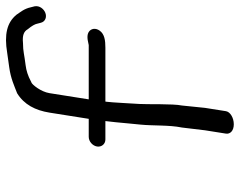

<svg xmlns="http://www.w3.org/2000/svg" viewBox="-99 -685 792 634"><g transform="rotate(-90 297.0 -368.0)"><path d="M246.9 -18 257.8 -87.1 265.6 -163.4C271.8 -192.5 269 -279.6 270.7 -303.4C271.7 -317.3 275.8 -398.1 277.9 -411.3L278.6 -416H456.4C480 -416 501.4 -418.6 512.9 -435C522.6 -448.7 520 -464.1 507.6 -471.5C493.1 -480.1 469 -471 465.1 -471H285.9L306.4 -600.5C310.9 -629.1 334.8 -658.1 341.6 -660.3L343.6 -661L345.3 -661.9C363.7 -671.8 381.3 -677.3 398.6 -679.4C435.5 -683.9 444.5 -688 470.3 -688H471.3L472.3 -688.1C497.6 -690.6 510 -685 517.1 -673L517.5 -672.3L518 -671.7C528.6 -659 534.1 -648.7 535.5 -642.2L535.5 -642L538.5 -630.4C542.2 -613.6 558.1 -609.1 571.6 -614.3C584.1 -619.1 596.1 -633.1 593.2 -649.5L593.1 -649.9L590 -662.1C585 -684.9 574.3 -695.8 565.6 -709.3L565.2 -709.8L564.8 -710.3C539.2 -740.8 501 -750.5 439.1 -740.2C428.8 -738.6 413.3 -736.4 392.9 -733.7C354.8 -728.7 329 -716.2 308.3 -708.3L307.1 -707.9L306 -707.4C268.9 -684.5 249.6 -647.6 242.1 -600.5L221.6 -471H162.1C147.1 -471 132.6 -458.5 130.2 -443.5C127.9 -428.5 138.4 -416 153.4 -416H214.2C213.2 -408.3 211.9 -395.9 210.3 -380.9L206.5 -340.7C204.9 -324.7 203.6 -311 202.5 -299.7C198.4 -259 201.5 -205.2 193 -163.9L192.9 -163.4L183.7 -86.7L172.8 -18C170.6 -3.8 182.2 8 203.6 8C225 8 244.6 -3.8 246.9 -18Z"/></g></svg>

Font: MewTooHand
Style: BdWideIta
Weight: 400
Designer: Mew Too, Robert Jablonski
Version: Version 0.77